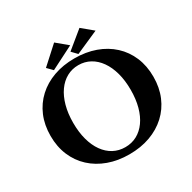

<svg xmlns="http://www.w3.org/2000/svg" viewBox="-192 -1072 1284 1284"><g transform="rotate(-30 450.0 -430.0)"><path d="M386.2 -879.9 470.2 -810.1 293 -720.2 253.9 -759.8ZM582 -879.9 666 -810.1 488.8 -731.9 450.2 -772ZM450.2 -720.2Q538.1 -720.2 610.8 -694.1Q683.6 -668 736.6 -619.1Q789.6 -570.3 818.4 -502.2Q847.2 -434.1 847.2 -350.1Q847.2 -266.6 818.4 -198.5Q789.6 -130.4 736.6 -81.5Q683.6 -32.7 610.8 -6.3Q538.1 20 450.2 20Q362.3 20 289.6 -6.3Q216.8 -32.7 163.8 -81.5Q110.8 -130.4 82 -198.5Q53.2 -266.6 53.2 -350.1Q53.2 -434.1 82 -502.2Q110.8 -570.3 163.8 -619.1Q216.8 -668 289.6 -694.1Q362.3 -720.2 450.2 -720.2ZM450.2 -668Q400.9 -668 360.1 -645.5Q319.3 -623 289.8 -581.3Q260.3 -539.6 244.1 -481Q228 -422.4 228 -350.1Q228 -277.8 243.9 -219.7Q259.8 -161.6 289.3 -120.4Q318.8 -79.1 359.6 -57.1Q400.4 -35.2 450.2 -35.2Q499.5 -35.2 540.3 -57.1Q581.1 -79.1 610.6 -120.4Q640.1 -161.6 656 -219.7Q671.9 -277.8 671.9 -350.1Q671.9 -422.4 655.8 -481Q639.6 -539.6 610.1 -581.3Q580.6 -623 540 -645.5Q499.5 -668 450.2 -668Z"/></g></svg>

Font: BIZ UDPMincho
Style: Bold
Weight: 700
Designer: TypeBank Co., Ltd.
Foundry: Morisawa Inc.
Version: Version 1.06